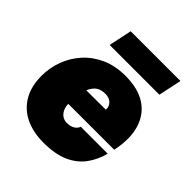

<svg xmlns="http://www.w3.org/2000/svg" viewBox="-210 -914 1070 1070"><g transform="rotate(45 325.0 -379.5)"><path d="M301 12Q221 12 160 -17Q99 -46 65 -103.5Q31 -161 31 -245Q31 -308 53 -367Q75 -426 117.5 -473Q160 -520 221.5 -547.5Q283 -575 363 -575Q461 -575 523 -535Q585 -495 608 -420Q631 -345 609 -239H186L214 -363L418 -364Q420 -390 402.5 -407.5Q385 -425 353 -425Q313 -425 290 -402.5Q267 -380 257 -339Q247 -298 247 -242Q247 -218 255.5 -199Q264 -180 279.5 -169Q295 -158 315 -158Q345 -158 362.5 -169Q380 -180 387 -198H599Q584 -139 549.5 -91Q515 -43 455 -15.5Q395 12 301 12ZM178 -634 207 -771H599L570 -634Z"/></g></svg>

Font: Azeret Mono Thin Black
Style: Italic
Weight: 900
Italic angle: -12°
Version: Version 1.002